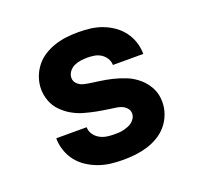

<svg xmlns="http://www.w3.org/2000/svg" viewBox="-99 -640 798 760"><g transform="rotate(-20 300.0 -260.0)"><path d="M298 8Q272 8 246 5Q220 2 195 -7Q170 -16 148 -30.5Q126 -45 110 -65.5Q94 -86 85.5 -111.5Q77 -137 77 -163H205Q205 -147 214 -133.5Q223 -120 237 -112Q251 -104 266.5 -101.5Q282 -99 298 -99Q308 -99 318.5 -99.5Q329 -100 338.5 -102.5Q348 -105 357.5 -108.5Q367 -112 375 -118.5Q383 -125 388 -134Q393 -143 393 -153Q393 -166 384 -176Q375 -186 363 -190.5Q351 -195 338 -196.5Q325 -198 312.5 -200Q300 -202 287 -204Q274 -206 261.5 -208.5Q249 -211 236.5 -214Q224 -217 211.5 -220.5Q199 -224 187.5 -229Q176 -234 164.5 -240.5Q153 -247 143 -255Q133 -263 124 -272Q115 -281 108 -292Q101 -303 96.5 -315Q92 -327 89.5 -340Q87 -353 87 -365Q87 -391 95.5 -415Q104 -439 119.5 -459Q135 -479 156.5 -492.5Q178 -506 202 -514Q226 -522 251.5 -525Q277 -528 302 -528Q327 -528 352.5 -525Q378 -522 402 -513Q426 -504 447 -489.5Q468 -475 483.5 -454.5Q499 -434 507 -409.5Q515 -385 515 -359H387Q387 -374 379 -387Q371 -400 358.5 -408Q346 -416 331.5 -418.5Q317 -421 302 -421Q288 -421 273.5 -419Q259 -417 246 -411Q233 -405 224 -393Q215 -381 215 -367Q215 -352 226 -341.5Q237 -331 251.5 -327.5Q266 -324 280.5 -322Q295 -320 309.5 -318Q324 -316 338.5 -313.5Q353 -311 367.5 -307.5Q382 -304 396 -299.5Q410 -295 423.5 -289.5Q437 -284 449.5 -276Q462 -268 473 -258.5Q484 -249 493 -237Q502 -225 508.5 -212Q515 -199 518 -184.5Q521 -170 521 -155Q521 -129 512 -104.5Q503 -80 486.5 -60Q470 -40 447.5 -26.5Q425 -13 400.5 -5.5Q376 2 350 5Q324 8 298 8Z"/></g></svg>

Font: Iosevka Custom XBdEx
Style: Regular
Weight: 800
Width: 7
Monospace: yes
Designer: Belleve Invis
Foundry: Belleve Invis
Version: Version 11.2.4; ttfautohint (v1.8.4)